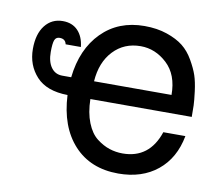

<svg xmlns="http://www.w3.org/2000/svg" viewBox="-67 -618 824 720"><g transform="rotate(10 345.5 -258.0)"><path d="M277 -302H572Q572 -379 527.5 -420.5Q483 -462 427 -462Q364 -462 323 -418.5Q282 -375 277 -302ZM275 -234Q276 -182 291 -144.5Q306 -107 330 -88.5Q354 -70 378.5 -62Q403 -54 429 -54Q531 -54 566 -159H650Q634 -73 575 -25Q516 23 426 23Q320 23 257 -45.5Q194 -114 188 -234Q108 -235 69 -277.5Q30 -320 30 -382Q30 -439 55.5 -471.5Q81 -504 123 -504Q159 -504 180.5 -481.5Q202 -459 206 -420H148Q144 -440 122 -440Q108 -440 103 -427.5Q98 -415 98 -382Q98 -345 113.5 -323.5Q129 -302 156 -302H190Q202 -411 265.5 -475Q329 -539 428 -539Q476 -539 514 -526Q552 -513 576 -494Q600 -475 617.5 -444.5Q635 -414 643 -390Q651 -366 655.5 -330.5Q660 -295 660.5 -278Q661 -261 661 -234Z"/></g></svg>

Font: ColatingCofangSans
Style: Regular
Weight: 400
Foundry: GNU
Version: Version 412.227;June 27, 2022;FontCreator 11.0.0.2412 32-bit